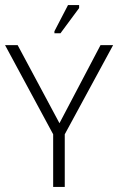

<svg xmlns="http://www.w3.org/2000/svg" viewBox="-29 -742 471 762"><path d="M228 0V-209L420 -563H370L207 -253L41 -563H-9L182 -209V0ZM187 -610H211L285 -710V-722H241L187 -618Z"/></svg>

Font: OSH Darker Grotesque
Style: Regular
Weight: 400
Designer: Gabriel Lam
Foundry: TypeRant
Version: Version 1.000;Glyphs 3.1.1 (3148)